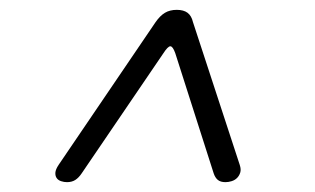

<svg xmlns="http://www.w3.org/2000/svg" viewBox="-20 -690 640 390"><path d="M116 -320Q110 -320 104 -322Q98 -324 95 -328.5Q92 -333 92.5 -339.5Q93 -346 99 -355L296 -645Q305 -658 315 -664Q325 -670 339 -670Q353 -670 361 -664Q369 -658 372 -645L467 -355Q470 -346 468 -339.5Q466 -333 461.5 -328.5Q457 -324 450.5 -322Q444 -320 438 -320Q428 -320 422.5 -324.5Q417 -329 414 -338L336 -582Q331 -596 326 -596Q321 -596 312 -582L146 -338Q140 -329 133 -324.5Q126 -320 116 -320Z"/></svg>

Font: Maple Mono NL Thin
Style: Italic
Weight: 250
Italic angle: -10°
Monospace: yes
Designer: subframe7536
Version: Version 7.000